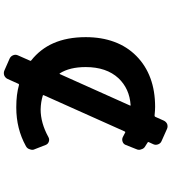

<svg xmlns="http://www.w3.org/2000/svg" viewBox="36 -908 927 1040"><g transform="rotate(90 500.0 -387.5)"><path d="M296.9 24.4Q284.2 18.6 278.8 5.4Q273.4 -7.8 279.3 -20.5L308.6 -86.9Q310.5 -90.8 306.6 -92.8Q245.1 -141.6 213.9 -211.9Q180.7 -287.1 180.7 -387.7Q180.7 -473.6 206.1 -542Q231.4 -611.3 282.7 -662.1Q334 -712.9 403.3 -738.3Q471.7 -763.7 558.6 -763.7Q577.1 -763.7 605.5 -760.7Q610.4 -760.7 612.3 -764.6L632.8 -810.5Q638.7 -823.2 651.4 -829.1Q658.2 -831.1 664.1 -831.1Q670.9 -831.1 677.7 -828.1L743.2 -798.8Q755.9 -793.9 761.2 -780.3Q766.6 -766.6 760.7 -753.9L749 -728.5Q748 -724.6 752 -722.7Q760.7 -717.8 770.5 -710.9Q784.2 -704.1 788.1 -689.5Q791 -682.6 791 -676.8Q791 -668.9 787.1 -661.1L764.6 -604.5Q759.8 -591.8 746.6 -587.4Q733.4 -583 721.7 -588.9Q709 -595.7 697.3 -601.6Q693.4 -603.5 691.4 -598.6L495.1 -160.2Q493.2 -156.2 497.1 -155.3Q532.2 -144.5 572.3 -143.6Q645.5 -143.6 721.7 -185.5Q733.4 -192.4 746.6 -188Q759.8 -183.6 764.6 -170.9L787.1 -113.3Q791 -106.4 791 -98.6Q791 -91.8 788.1 -85Q784.2 -70.3 770.5 -63.5Q676.8 -11.7 562.5 -11.7Q560.5 -11.7 558.6 -11.7Q491.2 -11.7 439.5 -26.4Q435.5 -27.3 433.6 -23.4L407.2 35.2Q401.4 47.9 387.7 53.7Q381.8 55.7 375 55.7Q368.2 55.7 361.3 52.7ZM550.8 -627Q551.8 -627.9 551.8 -628.9Q551.8 -630.9 548.8 -630.9Q548.8 -630.9 547.9 -630.9Q460 -625 403.3 -565.4Q342.8 -500 342.8 -387.7Q342.8 -300.8 377 -247.1Q377 -246.1 378.9 -246.1Q379.9 -246.1 380.9 -248Z"/></g></svg>

Font: Rounded-L Mgen+ 1mn bold
Style: Bold
Weight: 700
Designer: [Source Han Sans]
Ryoko NISHIZUKA  (kana & ideographs); Paul D. Hunt (Latin, Greek & Cyrillic); Wenlong ZHANG  (bopomofo
Version: Version 1.059.20150602